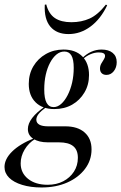

<svg xmlns="http://www.w3.org/2000/svg" viewBox="-50 -648 543 861"><path d="M136.3 192.7Q87.1 192.7 49.2 181Q11.3 169.4 -9.3 148.8Q-29.8 128.2 -29.8 100.8Q-29.8 65.3 4.4 31.5Q38.7 -2.4 103.2 -28.2L108.1 -25Q78.2 -7.3 60.5 22.6Q42.7 52.4 42.7 84.7Q42.7 127.4 75.8 154Q108.9 180.6 163.7 180.6Q203.2 180.6 233.5 164.9Q263.7 149.2 281.5 121.8Q299.2 94.4 299.2 59.7Q299.2 24.2 278.2 7.3Q257.3 -9.7 214.5 -9.7H164.5Q124.2 -9.7 99.6 -25.4Q75 -41.1 75 -69.4Q75 -93.5 94.4 -119Q113.7 -144.4 152.4 -171L157.3 -167.7Q132.3 -149.2 122.6 -136.3Q112.9 -123.4 112.9 -111.3Q112.9 -96.8 126.2 -89.1Q139.5 -81.5 165.3 -81.5H242.7Q298.4 -81.5 329.4 -54Q360.5 -26.6 360.5 21.8Q360.5 71 331 109.7Q301.6 148.4 251.2 170.6Q200.8 192.7 136.3 192.7ZM193.5 -158.9Q140.3 -158.9 109.7 -189.1Q79 -219.4 79 -271.8Q79 -316.1 99.6 -350.8Q120.2 -385.5 155.6 -405.6Q191.1 -425.8 234.7 -425.8Q288.7 -425.8 319 -395.2Q349.2 -364.5 349.2 -311.3Q349.2 -267.7 328.6 -233.1Q308.1 -198.4 273.4 -178.6Q238.7 -158.9 193.5 -158.9ZM190.3 -167.7Q208.1 -167.7 224.2 -181.9Q240.3 -196 253.2 -221Q266.1 -246 273.4 -277.4Q280.6 -308.9 280.6 -343.5Q280.6 -381.5 270.2 -399.2Q259.7 -416.9 238.7 -416.9Q219.4 -416.9 203.2 -403.6Q187.1 -390.3 174.6 -366.9Q162.1 -343.5 155.2 -312.9Q148.4 -282.3 148.4 -246.8Q148.4 -206.5 158.9 -187.1Q169.4 -167.7 190.3 -167.7ZM427.4 -312.1Q413.7 -312.1 406 -319.8Q398.4 -327.4 398.4 -340.3Q398.4 -352.4 404 -362.5Q409.7 -372.6 415.3 -381Q421 -389.5 421 -397.6Q421 -405.6 413.7 -409.3Q406.5 -412.9 392.7 -412.9Q375 -412.9 356.5 -405.2Q337.9 -397.6 321 -382.3L318.5 -387.1Q337.9 -406.5 359.7 -416.1Q381.5 -425.8 405.6 -425.8Q437.1 -425.8 455.2 -410.9Q473.4 -396 473.4 -369.4Q473.4 -345.2 460.1 -328.6Q446.8 -312.1 427.4 -312.1ZM257.3 -495.2Q204 -495.2 175.8 -528.6Q147.6 -562.1 150.8 -626.6L157.3 -628.2Q168.5 -585.5 196.4 -566.9Q224.2 -548.4 270.2 -548.4Q315.3 -548.4 352 -564.9Q388.7 -581.5 425 -627.4L430.6 -624.2Q401.6 -562.9 356 -529Q310.5 -495.2 257.3 -495.2Z"/></svg>

Font: Playfair 144pt
Style: Italic
Weight: 400
Italic angle: -15.6°
Designer: Claus Eggers Sørensen
Foundry: Claus Eggers Sørensen
Version: Version 2.001;gftools[0.9.30]